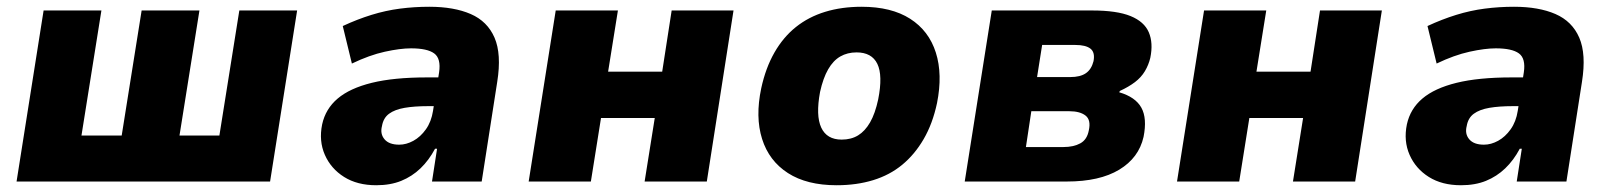

<svg xmlns="http://www.w3.org/2000/svg" viewBox="-20 -537 4764 568"><path d="M29 0 109 -506H280L221 -136H340L399 -506H570L511 -136H629L688 -506H859L779 0Z M1093 11Q1037 11 998 -13.5Q959 -38 941 -79Q923 -120 933 -169Q943 -215 979 -245.5Q1015 -276 1080 -292Q1145 -308 1243 -308H1300L1287 -223H1247Q1206 -223 1177 -218Q1148 -213 1131 -200.5Q1114 -188 1110 -164Q1104 -141 1117.5 -125Q1131 -109 1161 -109Q1182 -109 1203 -120.5Q1224 -132 1240 -154.5Q1256 -177 1261 -209L1279 -323Q1285 -364 1264.5 -379Q1244 -394 1196 -394Q1164 -394 1118.5 -384Q1073 -374 1021 -349L994 -460Q1037 -480 1079 -493Q1121 -506 1163.5 -511.5Q1206 -517 1250 -517Q1323 -517 1372.5 -495.5Q1422 -474 1443 -425.5Q1464 -377 1451 -295L1405 0H1258L1273 -97H1267Q1249 -63 1224 -39Q1199 -15 1167 -2Q1135 11 1093 11Z M1544 0 1624 -506H1808L1779 -325H1939L1967 -506H2150L2071 0H1887L1917 -188H1758L1728 0Z M2455 11Q2367 11 2311 -25Q2255 -61 2234.5 -126Q2214 -191 2232 -276Q2245 -336 2271 -381.5Q2297 -427 2334.5 -457Q2372 -487 2421 -502Q2470 -517 2529 -517Q2617 -517 2672.5 -481.5Q2728 -446 2748.5 -381.5Q2769 -317 2752 -232Q2739 -171 2712.5 -125.5Q2686 -80 2649 -49.5Q2612 -19 2563 -4Q2514 11 2455 11ZM2470 -124Q2498 -124 2518.5 -136.5Q2539 -149 2554 -175Q2569 -201 2578 -243Q2592 -314 2575.5 -348Q2559 -382 2514 -382Q2487 -382 2466 -370Q2445 -358 2430 -332Q2415 -306 2406 -265Q2393 -195 2409.5 -159.5Q2426 -124 2470 -124Z M2834 0 2914 -506H3211Q3284 -506 3324.5 -489.5Q3365 -473 3378.5 -441.5Q3392 -410 3383 -366Q3378 -345 3367 -326.5Q3356 -308 3337.5 -294Q3319 -280 3293 -268L3291 -264Q3339 -250 3356.5 -218.5Q3374 -187 3363 -132Q3349 -70 3291 -35Q3233 0 3136 0ZM3015 -102H3126Q3156 -102 3176 -113Q3196 -124 3201 -151Q3208 -182 3191.5 -195Q3175 -208 3143 -208H3031ZM3048 -309H3146Q3176 -309 3192.5 -320.5Q3209 -332 3215 -356Q3220 -382 3206 -393Q3192 -404 3161 -404H3063Z M3462 0 3542 -506H3726L3697 -325H3857L3885 -506H4068L3989 0H3805L3835 -188H3676L3646 0Z M4302 11Q4246 11 4207 -13.5Q4168 -38 4150 -79Q4132 -120 4142 -169Q4152 -215 4188 -245.5Q4224 -276 4289 -292Q4354 -308 4452 -308H4509L4496 -223H4456Q4415 -223 4386 -218Q4357 -213 4340 -200.5Q4323 -188 4319 -164Q4313 -141 4326.5 -125Q4340 -109 4370 -109Q4391 -109 4412 -120.5Q4433 -132 4449 -154.5Q4465 -177 4470 -209L4488 -323Q4494 -364 4473.5 -379Q4453 -394 4405 -394Q4373 -394 4327.5 -384Q4282 -374 4230 -349L4203 -460Q4246 -480 4288 -493Q4330 -506 4372.5 -511.5Q4415 -517 4459 -517Q4532 -517 4581.5 -495.5Q4631 -474 4652 -425.5Q4673 -377 4660 -295L4614 0H4467L4482 -97H4476Q4458 -63 4433 -39Q4408 -15 4376 -2Q4344 11 4302 11Z"/></svg>

Font: Nunito Sans 7pt SemiCondensed Black
Style: Italic
Weight: 900
Width: 4
Italic angle: -9°
Designer: Vernon Adams
Foundry: Vernon Adams
Version: Version 3.101;gftools[0.9.27]